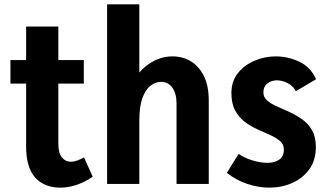

<svg xmlns="http://www.w3.org/2000/svg" viewBox="-20 -845 1504 882"><path d="M258 17Q183 17 141.5 -29.5Q100 -76 100 -172V-723H248V-184Q248 -143 264 -122.5Q280 -102 306 -102Q319 -102 334.5 -107.5Q350 -113 366 -122L406 -33Q367 -7 329.5 5Q292 17 258 17ZM28 -461V-569H365V-461Z M791 0V-368Q791 -416 771.5 -442.5Q752 -469 720 -469Q694 -469 671 -451Q648 -433 634 -394Q620 -355 620 -292V0H472V-825H620V-396H566Q589 -491 647 -538.5Q705 -586 772 -586Q819 -586 856.5 -563.5Q894 -541 916.5 -496Q939 -451 939 -382V0Z M1217 17Q1168 17 1116.5 0Q1065 -17 1022 -51L1076 -138Q1104 -119 1140.5 -108Q1177 -97 1209 -97Q1241 -97 1262.5 -111.5Q1284 -126 1284 -158Q1284 -182 1266.5 -197Q1249 -212 1221.5 -224.5Q1194 -237 1163.5 -250.5Q1133 -264 1105.5 -284.5Q1078 -305 1060.5 -337Q1043 -369 1043 -418Q1043 -471 1072.5 -508.5Q1102 -546 1149 -566Q1196 -586 1247 -586Q1303 -586 1355 -561.5Q1407 -537 1432 -481L1339 -426Q1326 -451 1301 -463.5Q1276 -476 1252 -476Q1236 -476 1221.5 -469.5Q1207 -463 1198.5 -451Q1190 -439 1190 -420Q1190 -398 1207.5 -383Q1225 -368 1252.5 -356Q1280 -344 1310.5 -330Q1341 -316 1368.5 -296.5Q1396 -277 1413.5 -246.5Q1431 -216 1431 -170Q1431 -109 1401 -67.5Q1371 -26 1322.5 -4.5Q1274 17 1217 17Z"/></svg>

Font: Yaldevi
Style: Bold
Weight: 700
Designer: Sol Matas, Rajitha Manaperi, Kosala Senevirathne
Foundry: Mooniak
Version: Version 1.100